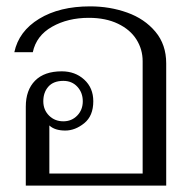

<svg xmlns="http://www.w3.org/2000/svg" viewBox="-20 -583 605 603"><path d="M61 -248Q61 -300 90 -329.5Q119 -359 174 -359Q216 -359 244.5 -333Q273 -307 273 -265Q273 -219 244.5 -196Q216 -173 185 -173Q152 -173 135 -189V-38H428V-391Q428 -428 408.5 -459Q389 -490 350.5 -508.5Q312 -527 259 -527Q193 -527 143.5 -499Q94 -471 83 -419H25Q39 -485 103 -524Q167 -563 263 -563Q325 -563 379.5 -543.5Q434 -524 468 -483.5Q502 -443 502 -384V0H61ZM240 -265Q240 -292 223 -310.5Q206 -329 179 -329Q148 -329 132 -311Q116 -293 116 -265Q116 -238 134 -220Q152 -202 179 -202Q205 -202 222.5 -220Q240 -238 240 -265Z"/></svg>

Font: Taviraj Light
Style: Regular
Weight: 300
Designer: Katatrad Team
Foundry: CadsonDemak
Version: Version 1.001